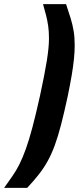

<svg xmlns="http://www.w3.org/2000/svg" viewBox="-94 -763 390 933"><path d="M-74 150Q-52 119 -33.5 92.5Q-15 66 0.5 35Q16 4 31.5 -39Q47 -82 63.5 -144Q80 -206 100 -296Q123 -402 133.5 -467.5Q144 -533 144 -576Q144 -611 140 -638Q136 -665 129.5 -690Q123 -715 115 -743H227Q240 -705 249.5 -673.5Q259 -642 264 -611.5Q269 -581 269 -542Q269 -513 265.5 -477.5Q262 -442 254.5 -397.5Q247 -353 235 -295Q218 -216 203 -158Q188 -100 172 -56.5Q156 -13 137 21Q118 55 93.5 86Q69 117 38 150Z"/></svg>

Font: Saira Condensed ExtraBold
Style: Italic
Weight: 800
Width: 3
Italic angle: -12°
Designer: Hector Gatti with collaboration of the Omnibus-Type team
Foundry: Omnibus-Type
Version: Version 1.101